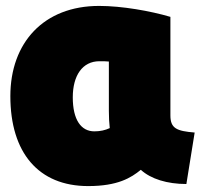

<svg xmlns="http://www.w3.org/2000/svg" viewBox="-20 -588 678 649"><path d="M278 41C378 41 423 13 456 -14C490 17 545 34 610 34L638 -140C577 -145 556 -154 556 -198V-531C488 -551 392 -568 315 -568C128 -568 15 -444 15 -263C15 -72 110 41 278 41ZM316 -381C326 -381 341 -381 348 -380V-213C348 -192 349 -172 351 -155C336 -148 319 -144 299 -144C254 -144 226 -183 226 -259C226 -333 259 -381 316 -381Z"/></svg>

Font: Repo ExtraBlack
Style: Regular
Weight: 400
Designer: Stefan Peev
Foundry: Context Ltd
Version: Version 001.502